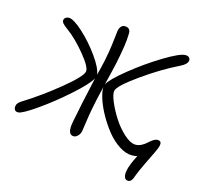

<svg xmlns="http://www.w3.org/2000/svg" viewBox="-144 -836 1186 1153"><g transform="rotate(15 449.0 -259.0)"><path d="M5.9 -39.1Q-9.8 -39.1 -15.6 -49.1Q-21.5 -59.1 -19 -73.2Q-16.1 -91.8 8.8 -106.9Q120.1 -176.3 225.3 -262.7Q330.6 -349.1 336.9 -380.9Q342.8 -408.2 281.5 -482.7Q220.2 -557.1 162.1 -599.1Q141.1 -614.3 132.1 -624.8Q123 -635.3 125 -645Q126.5 -654.8 134.5 -660.9Q142.6 -667 154.8 -667Q184.1 -667 243.9 -612.5Q303.7 -558.1 353.3 -488.3Q402.8 -418.5 405.8 -379.9Q412.6 -404.3 416 -418.9Q430.7 -477.1 439.2 -530.3Q447.8 -583.5 451.4 -621.3Q455.1 -659.2 457 -668.9Q460 -684.1 469.2 -694.6Q478.5 -705.1 491.2 -705.1Q528.8 -705.1 526.9 -667Q526.9 -653.3 524.7 -627.2Q522.5 -601.1 512.2 -541.5Q502 -481.9 485.8 -417Q484.9 -412.1 477.1 -381.6Q469.2 -351.1 465.8 -335.9Q482.9 -370.1 572 -442.1Q661.1 -514.2 757.8 -573Q854.5 -631.8 889.2 -631.8Q904.8 -631.8 912.6 -623Q920.4 -614.3 918 -603Q914.1 -581.1 875 -562Q766.1 -508.8 651.4 -427Q536.6 -345.2 530.8 -314Q526.4 -293 545.9 -246.6Q565.4 -200.2 595.7 -153.1Q626 -106 665.8 -70.1Q705.6 -34.2 737.8 -34.2Q756.3 -34.2 774.7 -43.9Q793 -53.7 804.9 -65.2Q816.9 -76.7 831.5 -86.4Q846.2 -96.2 857.9 -96.2Q872.6 -96.2 877.7 -89.1Q882.8 -82 879.9 -65.9Q877.4 -52.2 861.6 -19.5Q845.7 13.2 822.3 61.3Q798.8 109.4 784.2 147.9Q772.5 187 751 187Q733.4 187 727.3 170.7Q721.2 154.3 726.1 130.9Q731.9 95.7 766.1 28.8Q754.4 33.2 732.9 33.2Q693.8 33.2 651.9 5.6Q609.9 -22 576.2 -64.2Q542.5 -106.4 515.6 -154.5Q488.8 -202.6 474.4 -246.8Q460 -291 461.9 -318.8Q440.9 -232.4 430.2 -174.8Q422.9 -138.7 415.5 -85.9Q408.2 -33.2 407.2 -28.8Q403.3 -11.7 391.1 0.7Q378.9 13.2 365.2 13.2Q345.2 13.2 338.1 -6.6Q331.1 -26.4 338.9 -67.9Q358.4 -171.9 399.9 -356Q378.9 -316.4 291.7 -238.8Q204.6 -161.1 117.4 -100.1Q30.3 -39.1 5.9 -39.1Z"/></g></svg>

Font: Shantell Sans Irregular
Style: Italic
Weight: 300
Italic angle: -11.31°
Designer: Stephen Nixon, Anya Danilova, Shantell Martin
Foundry: Arrow Type
Version: Version 1.006;[9816181b4]